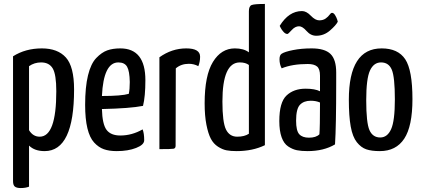

<svg xmlns="http://www.w3.org/2000/svg" viewBox="-20 -755 2135 972"><path d="M46 -470Q109 -510 192 -510Q272 -510 313.5 -464Q355 -418 355 -302Q355 10 206 10Q155 10 127 -18V190Q109 197 85 197Q64 197 55 189.5Q46 182 46 162ZM127 -96Q147 -63 181 -63Q265 -63 265 -293Q265 -378 247 -408.5Q229 -439 188 -439Q154 -439 127 -420Z M589 -69Q648 -69 702 -100Q710 -80 710 -45Q710 -22 669 -6Q628 10 571 10Q533 10 506 0.5Q479 -9 456.5 -33.5Q434 -58 422.5 -105.5Q411 -153 411 -224Q411 -314 425.5 -373.5Q440 -433 467.5 -461.5Q495 -490 523 -500Q551 -510 589 -510Q716 -510 716 -349Q716 -267 704 -219Q638 -206 496 -203Q498 -126 519.5 -97.5Q541 -69 589 -69ZM579 -439Q504 -439 496 -269Q595 -269 632 -280Q637 -303 637 -340Q636 -395 623.5 -417Q611 -439 579 -439Z M787 -465Q850 -510 923 -510Q993 -510 993 -468Q993 -442 984 -420Q962 -432 936 -432Q897 -432 870 -409L869 -17Q869 -4 858.5 -2Q848 0 787 0Z M1240 -698Q1240 -724 1254 -729.5Q1268 -735 1321 -735V-20Q1259 10 1178 10Q1148 10 1127 6Q1106 2 1083.5 -12.5Q1061 -27 1047.5 -52.5Q1034 -78 1025 -123.5Q1016 -169 1016 -232Q1016 -373 1058 -441.5Q1100 -510 1169 -510Q1214 -510 1240 -490ZM1240 -426Q1223 -439 1194 -439Q1106 -439 1106 -241Q1106 -136 1124 -99.5Q1142 -63 1181 -63Q1218 -63 1240 -78Z M1396 -624Q1442 -699 1509 -699Q1531 -699 1553.5 -675.5Q1576 -652 1596 -652Q1616 -652 1629 -661.5Q1642 -671 1648.5 -680.5Q1655 -690 1661 -690Q1669 -690 1676 -679Q1683 -668 1687 -656L1690 -645Q1681 -627 1650.5 -600.5Q1620 -574 1581 -574Q1553 -574 1532 -598Q1511 -622 1494 -622Q1474 -622 1456.5 -602.5Q1439 -583 1435 -583Q1425 -583 1415.5 -593.5Q1406 -604 1401 -614ZM1395 -455Q1395 -476 1406 -483Q1421 -493 1463.5 -501.5Q1506 -510 1558 -510Q1624 -510 1653 -482Q1682 -454 1682 -388V-335Q1682 -115 1676 -24Q1619 10 1537 10Q1505 10 1483 5.5Q1461 1 1439 -13.5Q1417 -28 1405.5 -60.5Q1394 -93 1394 -142Q1394 -237 1430.5 -271.5Q1467 -306 1527 -306Q1574 -306 1600 -293V-372Q1600 -406 1585 -418.5Q1570 -431 1538 -431Q1459 -431 1406 -409Q1395 -429 1395 -455ZM1600 -236Q1580 -245 1553 -245Q1518 -245 1498.5 -224.5Q1479 -204 1479 -144Q1479 -93 1495 -75.5Q1511 -58 1544 -58Q1580 -58 1597 -75Q1600 -108 1600 -236Z M1746 -250Q1746 -510 1912 -510Q1995 -510 2031.5 -455Q2068 -400 2068 -253Q2068 -116 2026.5 -53Q1985 10 1903 10Q1861 10 1834.5 1Q1808 -8 1786.5 -35Q1765 -62 1755.5 -114.5Q1746 -167 1746 -250ZM1834 -248Q1834 -133 1850.5 -96Q1867 -59 1905 -59Q1941 -59 1960 -101Q1979 -143 1979 -252Q1979 -365 1963.5 -402Q1948 -439 1909 -439Q1872 -439 1853 -398Q1834 -357 1834 -248Z"/></svg>

Font: Yanone Kaffeesatz
Style: Regular
Weight: 400
Designer: Yanone (Cyrillic: Daniel Pouzeot)
Foundry: Yanone
Version: Version 1.003;PS 001.003;hotconv 1.0.88;makeotf.lib2.5.64775